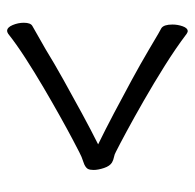

<svg xmlns="http://www.w3.org/2000/svg" viewBox="-24 -508 548 540"><g transform="rotate(-90 250.0 -238.0)"><path d="M114 -236Q155 -216 201.5 -191.5Q248 -167 294 -142Q340 -117 379 -94Q393 -86 409.5 -76Q426 -66 441 -58Q451 -51 451 -27Q451 -12 446 2Q441 16 432 16Q430 16 425 13Q384 -18 334.5 -49Q285 -80 237 -107.5Q189 -135 151 -155.5Q113 -176 93 -186Q86 -190 78 -191.5Q70 -193 63 -197Q53 -203 47.5 -219.5Q42 -236 42 -249Q42 -259 45 -265Q50 -273 64.5 -277.5Q79 -282 92 -289Q100 -293 127.5 -307.5Q155 -322 193.5 -343.5Q232 -365 274.5 -390Q317 -415 356.5 -440.5Q396 -466 425 -489Q430 -492 433 -492Q443 -492 449.5 -476.5Q456 -461 456 -445Q456 -426 447 -421Q413 -402 382 -384Q343 -360 295.5 -333.5Q248 -307 201 -281.5Q154 -256 114 -236Z"/></g></svg>

Font: Moon Stars Kai T HW
Style: Regular
Weight: 400
Designer: GuiWonder
Version: Version 1.101